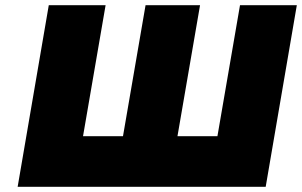

<svg xmlns="http://www.w3.org/2000/svg" viewBox="-20 -720 1164 740"><path d="M818 -195H664L751 -700H541L454 -195H300L387 -700H168L48 0H1004L1124 -700H905Z"/></svg>

Font: Jost* Black
Style: Italic
Weight: 900
Italic angle: -10°
Version: Version 3.7